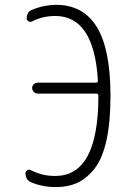

<svg xmlns="http://www.w3.org/2000/svg" viewBox="-20 -760 540 790"><path d="M108.4 -9.8Q85 -19.5 85 -46.9Q85 -54.7 91.8 -59.6Q98.6 -64.5 107.4 -59.6Q155.3 -35.2 208 -36.1Q384.8 -36.1 384.8 -365.2V-366.2Q384.8 -375 376 -375H134.8Q126 -375 119.1 -381.8Q112.3 -388.7 112.3 -397.9Q112.3 -407.2 119.1 -413.6Q126 -419.9 134.8 -419.9H375Q382.8 -419.9 382.8 -428.7Q367.2 -693.4 208 -694.3Q155.3 -694.3 112.3 -671.9Q104.5 -668 97.2 -672.4Q89.8 -676.8 89.8 -684.6Q89.8 -710.9 112.3 -719.7Q158.2 -739.3 210 -740.2Q322.3 -740.2 378.4 -648.9Q434.6 -557.6 434.6 -365.2Q434.6 -257.8 418 -182.6Q401.4 -107.4 369.1 -66.4Q336.9 -25.4 298.3 -7.8Q259.8 9.8 210 9.8Q155.3 9.8 108.4 -9.8Z"/></svg>

Font: Rounded-X Mgen+ 1m light
Style: Regular
Weight: 200
Designer: [Source Han Sans]
Ryoko NISHIZUKA  (kana & ideographs); Paul D. Hunt (Latin, Greek & Cyrillic); Wenlong ZHANG  (bopomofo
Version: Version 1.059.20150602